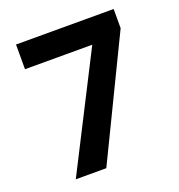

<svg xmlns="http://www.w3.org/2000/svg" viewBox="-127 -807 854 914"><g transform="rotate(-20 300.0 -350.0)"><path d="M102.1 0 395 -575.2H54.2V-700.2H548.8V-603L256.8 0Z"/></g></svg>

Font: SUSE
Style: Bold
Weight: 700
Designer: Rene Bieder
Foundry: SUSE
Version: Version 1.000